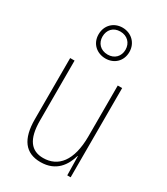

<svg xmlns="http://www.w3.org/2000/svg" viewBox="-198 -884 854 982"><g transform="rotate(30 229.0 -393.0)"><path d="M230 -615C281 -615 320 -651 320 -705C320 -758 280 -796 228 -796C178 -796 138 -760 138 -705C138 -649 180 -615 230 -615ZM230 -638C186 -638 161 -668 161 -705C161 -744 186 -773 228 -773C269 -773 297 -745 297 -705C297 -666 270 -638 230 -638ZM380 -527H354V-227C354 -82 296 -15 208 -15C138 -15 99 -62 99 -173V-527H73V-166C73 -49 117 10 207 10C300 10 339 -53 356 -112H358L360 0H380Z"/></g></svg>

Font: Noto Sans Devanagari Condensed Thin
Style: Regular
Weight: 100
Width: 3
Designer: Jelle Bosma - Monotype Design Team
Foundry: Monotype Imaging Inc.
Version: Version 2.004